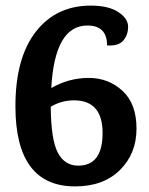

<svg xmlns="http://www.w3.org/2000/svg" viewBox="-20 -650 530 685"><path d="M163 -336Q226 -372 296.5 -372Q367 -372 417 -326Q467 -280 467 -191Q467 -102 408 -43.5Q349 15 248 15Q35 15 35 -271Q35 -443 107.5 -536.5Q180 -630 304 -630Q367 -630 402 -607Q437 -584 437 -554.5Q437 -525 419.5 -505Q402 -485 362 -488Q362 -559 292 -559Q175 -559 163 -336ZM259 -59Q346 -59 346 -175.5Q346 -292 244 -292Q199 -292 161 -269Q162 -151 186.5 -105Q211 -59 259 -59Z"/></svg>

Font: Karma
Style: Bold
Weight: 700
Designer: Joana Correia
Foundry: Indian Type Foundry
Version: Version 1.202;PS 1.0;hotconv 1.0.78;makeotf.lib2.5.61930; tt